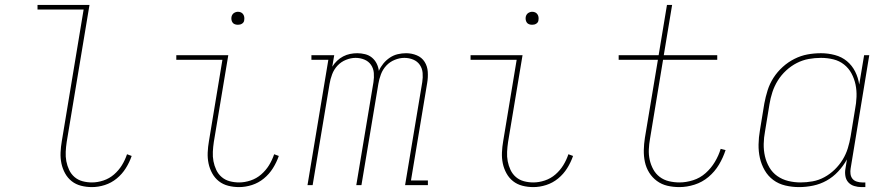

<svg xmlns="http://www.w3.org/2000/svg" viewBox="-20 -755 3640 783"><path d="M355 8Q332 8 310.5 2.5Q289 -3 272.5 -16Q256 -29 245.5 -48Q235 -67 230.5 -88.5Q226 -110 227 -133Q228 -156 232 -179L321 -716H133V-735H345L252 -176Q249 -156 248 -136Q247 -116 250.5 -97.5Q254 -79 262 -62Q270 -45 284 -33Q298 -21 316.5 -16Q335 -11 355 -11Q378 -11 402 -19Q426 -27 445 -43.5Q464 -60 477 -81Q490 -102 498 -126L517 -119Q508 -93 493 -69Q478 -45 456 -27Q434 -9 407.5 -0.5Q381 8 355 8Z M955 8Q932 8 910.5 2.5Q889 -3 872.5 -16Q856 -29 845.5 -48Q835 -67 830.5 -88.5Q826 -110 827 -133Q828 -156 832 -179L887 -511H699V-530H911L852 -176Q849 -156 848 -136Q847 -116 850.5 -97.5Q854 -79 862 -62Q870 -45 884 -33Q898 -21 916.5 -16Q935 -11 955 -11Q978 -11 1002 -19Q1026 -27 1045 -43.5Q1064 -60 1077 -81Q1090 -102 1098 -126L1117 -119Q1108 -93 1093 -69Q1078 -45 1056 -27Q1034 -9 1007.5 -0.5Q981 8 955 8ZM950 -654Q944 -654 938 -656Q932 -658 928.5 -663Q925 -668 924 -674Q923 -680 924 -686Q925 -691 927.5 -695Q930 -699 933.5 -701.5Q937 -704 941.5 -705.5Q946 -707 950 -707Q957 -707 962.5 -704.5Q968 -702 971.5 -697Q975 -692 976 -686Q977 -680 976 -674Q976 -669 973.5 -665Q971 -661 967 -658.5Q963 -656 959 -655Q955 -654 950 -654Z M1234 0 1319 -511H1250V-530H1343L1335 -483Q1343 -496 1354.5 -507Q1366 -518 1379.5 -525Q1393 -532 1407.5 -535Q1422 -538 1437 -538Q1453 -538 1469 -534Q1485 -530 1497 -520Q1509 -510 1516 -496Q1523 -482 1525 -466Q1532 -482 1543.5 -496Q1555 -510 1570 -520Q1585 -530 1602 -534Q1619 -538 1636 -538Q1659 -538 1679.5 -529.5Q1700 -521 1711.5 -503Q1723 -485 1724.5 -462Q1726 -439 1722 -416L1656 -19H1725V0H1632L1702 -420Q1705 -439 1703.5 -457.5Q1702 -476 1692 -490.5Q1682 -505 1665 -512Q1648 -519 1629 -519Q1610 -519 1590 -511Q1570 -503 1555.5 -487.5Q1541 -472 1533.5 -452Q1526 -432 1523 -413L1454 0H1433L1503 -420Q1506 -439 1504.5 -457.5Q1503 -476 1493 -490.5Q1483 -505 1466 -512Q1449 -519 1430 -519Q1411 -519 1391 -511Q1371 -503 1356.5 -487.5Q1342 -472 1334.5 -452Q1327 -432 1324 -413L1255 0Z M2155 8Q2132 8 2110.5 2.5Q2089 -3 2072.5 -16Q2056 -29 2045.5 -48Q2035 -67 2030.5 -88.5Q2026 -110 2027 -133Q2028 -156 2032 -179L2087 -511H1899V-530H2111L2052 -176Q2049 -156 2048 -136Q2047 -116 2050.5 -97.5Q2054 -79 2062 -62Q2070 -45 2084 -33Q2098 -21 2116.5 -16Q2135 -11 2155 -11Q2178 -11 2202 -19Q2226 -27 2245 -43.5Q2264 -60 2277 -81Q2290 -102 2298 -126L2317 -119Q2308 -93 2293 -69Q2278 -45 2256 -27Q2234 -9 2207.5 -0.5Q2181 8 2155 8ZM2150 -654Q2144 -654 2138 -656Q2132 -658 2128.5 -663Q2125 -668 2124 -674Q2123 -680 2124 -686Q2125 -691 2127.5 -695Q2130 -699 2133.5 -701.5Q2137 -704 2141.5 -705.5Q2146 -707 2150 -707Q2157 -707 2162.5 -704.5Q2168 -702 2171.5 -697Q2175 -692 2176 -686Q2177 -680 2176 -674Q2176 -669 2173.5 -665Q2171 -661 2167 -658.5Q2163 -656 2159 -655Q2155 -654 2150 -654Z M2751 8Q2725 8 2701.5 2.5Q2678 -3 2659 -17Q2640 -31 2627.5 -51Q2615 -71 2610 -94.5Q2605 -118 2605.5 -143Q2606 -168 2610 -193L2663 -511H2503V-530H2666L2700 -735H2721L2687 -530H2905V-511H2684L2631 -190Q2627 -168 2626 -146Q2625 -124 2629.5 -103.5Q2634 -83 2644 -64.5Q2654 -46 2670.5 -33.5Q2687 -21 2708 -16Q2729 -11 2751 -11Q2778 -11 2806.5 -20Q2835 -29 2857.5 -49Q2880 -69 2895.5 -95Q2911 -121 2919 -148L2939 -143Q2929 -112 2912 -83.5Q2895 -55 2869.5 -33.5Q2844 -12 2812.5 -2Q2781 8 2751 8Z M3239 8Q3210 8 3182.5 1.5Q3155 -5 3133.5 -21Q3112 -37 3098.5 -60.5Q3085 -84 3079 -110.5Q3073 -137 3073.5 -166Q3074 -195 3079 -223L3097 -333Q3102 -360 3110.5 -387Q3119 -414 3134.5 -438Q3150 -462 3172 -482Q3194 -502 3220 -515Q3246 -528 3273 -533Q3300 -538 3328 -538Q3357 -538 3385 -530.5Q3413 -523 3434 -505.5Q3455 -488 3467.5 -463Q3480 -438 3484 -410L3504 -530H3525L3449 -68Q3447 -57 3448.5 -45.5Q3450 -34 3456.5 -26Q3463 -18 3474 -14.5Q3485 -11 3496 -11H3509V8H3493Q3478 8 3463.5 3.5Q3449 -1 3439.5 -11.5Q3430 -22 3427.5 -37.5Q3425 -53 3428 -68L3434 -105Q3419 -78 3398 -55.5Q3377 -33 3351 -18.5Q3325 -4 3296 2Q3267 8 3239 8ZM3245 -11Q3269 -11 3294 -15.5Q3319 -20 3342 -32.5Q3365 -45 3384 -63.5Q3403 -82 3416.5 -104Q3430 -126 3437.5 -150.5Q3445 -175 3449 -199L3467 -309Q3472 -334 3473 -360Q3474 -386 3469 -410Q3464 -434 3452.5 -455.5Q3441 -477 3422 -492Q3403 -507 3378.5 -513Q3354 -519 3328 -519Q3303 -519 3278 -514.5Q3253 -510 3229.5 -498Q3206 -486 3186 -467.5Q3166 -449 3152 -426.5Q3138 -404 3130 -379.5Q3122 -355 3118 -330L3100 -220Q3095 -194 3094.5 -168Q3094 -142 3099.5 -118Q3105 -94 3117.5 -72.5Q3130 -51 3150 -37Q3170 -23 3194.5 -17Q3219 -11 3245 -11Z"/></svg>

Font: Iosevka Curly Slab ThEx
Style: Italic
Weight: 100
Width: 7
Italic angle: -9°
Monospace: yes
Designer: Belleve Invis
Foundry: Belleve Invis
Version: Version 11.1.0; ttfautohint (v1.8.3)